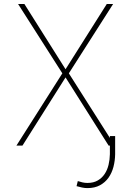

<svg xmlns="http://www.w3.org/2000/svg" viewBox="-20 -731 640 964"><path d="M309.1 -383.3 516.1 -710.9H547.9L325.7 -362.8L556.2 0H525.4L309.1 -342.3L92.8 0H62.5L293 -362.8L70.8 -710.9H102.5ZM558.1 -47.9V43.5Q557.6 76.2 549.6 106.9Q541.5 137.7 524.7 161.4Q507.8 185.1 481.7 199.2Q455.6 213.4 418.9 213.4Q404.8 213.4 391.4 210.4Q377.9 207.5 364.3 203.6L370.6 178.2Q382.3 182.1 394.3 184.8Q406.2 187.5 418.9 187.5Q449.7 187.5 470.9 175Q492.2 162.6 505.6 142.3Q519 122.1 525.1 96.2Q531.2 70.3 531.7 43.5V-47.9Z"/></svg>

Font: Roboto Mono Thin
Style: Regular
Weight: 250
Designer: Google
Version: Version 2.000985; 2015; ttfautohint (v1.3)